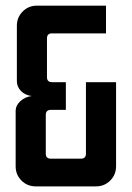

<svg xmlns="http://www.w3.org/2000/svg" viewBox="-20 -663 469 683"><path d="M111.4 -642.9H357.1V-544.3H165Q147.1 -544.3 147.1 -526.4V-388.6Q147.1 -370.7 165 -370.7H214.3V-272.1H160.7Q142.9 -272.1 142.9 -254.3V-116.4Q142.9 -98.6 160.7 -98.6H267.9Q285.7 -98.6 285.7 -116.4V-370.7H392.9V-71.4Q392.9 -41.4 372.1 -20.7Q351.4 0 321.4 0H107.1Q77.1 0 56.4 -20.7Q35.7 -41.4 35.7 -71.4V-267.9Q35.7 -287.9 52.5 -303.2Q69.3 -318.6 92.9 -321.4Q69.3 -324.3 54.6 -339.3Q40 -354.3 40 -375V-571.4Q40 -601.4 60.7 -622.1Q81.4 -642.9 111.4 -642.9Z"/></svg>

Font: Aire Exterior
Style: Regular
Weight: 400
Width: 4
Designer: Jayvee Enaguas (HarvettFox96)
Version: 20190503.02